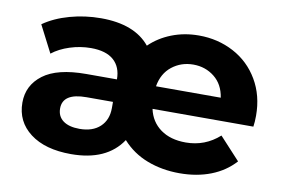

<svg xmlns="http://www.w3.org/2000/svg" viewBox="-64 -651 1123 765"><g transform="rotate(10 498.0 -269.0)"><path d="M960 -226H552Q563 -175 603 -146Q643 -117 705 -117Q783 -117 841 -169L924 -79Q885 -36 828.5 -14Q772 8 702 8Q631 8 571 -15Q511 -38 469 -85Q407 8 263 8Q158 8 97.5 -38Q37 -84 37 -161Q37 -231 94 -274Q151 -317 268 -317H392Q392 -367 361 -394.5Q330 -422 269 -422Q226 -422 184 -408.5Q142 -395 113 -372L57 -481Q101 -512 162 -529Q223 -546 288 -546Q424 -546 486 -470Q523 -506 574 -526Q625 -546 684 -546Q761 -546 825 -512Q889 -478 926 -415Q963 -352 963 -271Q963 -246 960 -226ZM550 -317H812Q804 -370 767.5 -399Q731 -428 682 -428Q633 -428 596 -399Q559 -370 550 -317ZM392 -201V-226H285Q189 -226 189 -164Q189 -132 212.5 -114.5Q236 -97 279 -97Q332 -97 362 -125Q392 -153 392 -201Z"/></g></svg>

Font: CMG Sans
Style: Bold
Weight: 700
Designer: Julieta Ulanovsky
Foundry: Julieta Ulanovsky
Version: Version 7.200